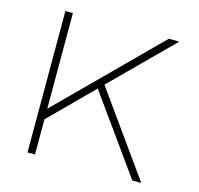

<svg xmlns="http://www.w3.org/2000/svg" viewBox="-102 -804 944 913"><g transform="rotate(15 370.0 -348.0)"><path d="M380 -406 670 0H626L354 -380L147 -173V0H110V-696H147V-225L619 -696H671Z"/></g></svg>

Font: Major Mono Display
Style: Regular
Weight: 400
Designer: Emre Parlak
Foundry: Emre Parlak
Version: Version 2.000; ttfautohint (v1.8) -l 8 -r 50 -G 200 -x 14 -D